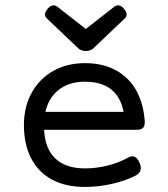

<svg xmlns="http://www.w3.org/2000/svg" viewBox="-20 -703 640 733"><path d="M532.7 -237.8Q532.7 -221.2 525.6 -214.4Q518.6 -207.5 502 -207.5H148.4Q151.9 -134.8 191.7 -97.4Q231.4 -60.1 304.2 -60.1Q349.1 -60.1 393.1 -71.5Q437 -83 470.2 -102.1Q478.5 -106.4 485.4 -106.4Q502.4 -106.4 513.2 -80.6Q517.6 -70.3 517.6 -62Q517.6 -42.5 496.1 -31.7Q458.5 -12.7 407.2 -1Q356 10.7 304.2 10.7Q230.5 10.7 178.2 -17.6Q126 -45.9 98.6 -99.1Q71.3 -152.3 71.3 -225.6Q71.3 -295.4 101.1 -349.1Q130.9 -402.8 183.6 -432.4Q236.3 -461.9 304.2 -461.9Q375 -461.9 425 -433.3Q475.1 -404.8 502 -354.2Q528.8 -303.7 532.7 -237.8ZM153.3 -275.9H451.7Q441.4 -332 404.5 -361.6Q367.7 -391.1 304.2 -391.1Q244.1 -391.1 204.8 -360.6Q165.5 -330.1 153.3 -275.9ZM279.3 -518.1 159.7 -631.8Q151.9 -639.2 151.9 -647.9Q151.9 -658.2 163.1 -670.9Q173.3 -682.6 184.6 -682.6Q192.4 -682.6 199.7 -676.8L307.6 -592.3L415.5 -676.8Q422.9 -682.6 430.7 -682.6Q441.9 -682.6 452.1 -670.9Q463.4 -658.2 463.4 -647.9Q463.4 -639.2 455.6 -631.8L335.9 -518.1Q325.2 -508.3 307.6 -508.3Q290 -508.3 279.3 -518.1Z"/></svg>

Font: Courier Prime
Style: Regular
Weight: 400
Designer: Alan Dague-Greene, Quote-Unquote Apps
Foundry: Quote-Unquote Apps
Version: Version 3.018